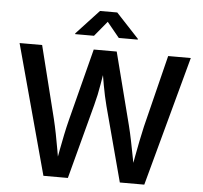

<svg xmlns="http://www.w3.org/2000/svg" viewBox="-61 -1009 1132 1073"><g transform="rotate(5 505.0 -472.5)"><path d="M221.7 0 24.4 -727.5H150.9L252 -322.8Q261.7 -282.7 270.3 -239Q278.8 -195.3 286.6 -151.1Q294.4 -106.9 301.8 -63.5H283.7Q291.5 -106.9 299.8 -151.1Q308.1 -195.3 317.1 -239Q326.2 -282.7 336.4 -322.8L440.4 -727.5H569.3L672.9 -322.8Q683.1 -282.7 691.9 -239Q700.7 -195.3 709.2 -151.1Q717.8 -106.9 726.1 -63.5H706.5Q714.4 -106.9 722.4 -151.1Q730.5 -195.3 739.3 -239Q748 -282.7 757.3 -322.8L857.9 -727.5H984.9L787.6 0H650.4L538.6 -419.4Q524.9 -472.2 513.7 -534.4Q502.4 -596.7 490.7 -668.9H518.6Q505.4 -599.1 495.6 -538.3Q485.8 -477.5 470.2 -419.4L358.9 0ZM435.1 -804.2H329.6V-808.6L456.5 -945.3H553.2L680.7 -808.6V-804.2H574.2L504.9 -888.7Z"/></g></svg>

Font: Inter
Style: 540
Weight: 540
Designer: Rasmus Andersson
Foundry: rsms
Version: Version 4.001;git-66647c0bb